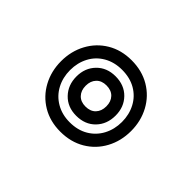

<svg xmlns="http://www.w3.org/2000/svg" viewBox="-88 -752 939 939"><g transform="rotate(-45 382.0 -282.0)"><path d="M135 -283Q135 -354 167.5 -408.5Q200 -463 256.5 -493.5Q313 -524 382 -524Q451 -524 507.5 -493.5Q564 -463 596.5 -408.5Q629 -354 629 -283Q629 -211 596.5 -156Q564 -101 507.5 -70.5Q451 -40 382 -40Q313 -40 256.5 -70.5Q200 -101 167.5 -156Q135 -211 135 -283ZM563 -283Q563 -336 539.5 -377Q516 -418 474.5 -440Q433 -462 382 -462Q331 -462 289.5 -440Q248 -418 224 -377Q200 -336 200 -283Q200 -228 224 -187.5Q248 -147 289.5 -125Q331 -103 382 -103Q433 -103 474.5 -125Q516 -147 539.5 -187.5Q563 -228 563 -283ZM245 -283Q245 -343 284 -380.5Q323 -418 382 -418Q441 -418 479.5 -380.5Q518 -343 518 -283Q518 -222 479.5 -184.5Q441 -147 382 -147Q322 -147 283.5 -184.5Q245 -222 245 -283ZM455 -283Q455 -316 435 -335Q415 -354 382 -354Q349 -354 329 -335Q309 -316 309 -283Q309 -249 329 -230Q349 -211 382 -211Q415 -211 435 -230Q455 -249 455 -283Z"/></g></svg>

Font: Maitree Medium
Style: Regular
Weight: 500
Designer: CadsonDemak Team
Foundry: CadsonDemak
Version: Version 1.000